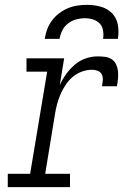

<svg xmlns="http://www.w3.org/2000/svg" viewBox="-20 -770 540 790"><path d="M12 0V-55H104L174 -475H89V-530H244L226 -420Q237 -444 252.5 -465.5Q268 -487 288 -504Q308 -521 332.5 -529.5Q357 -538 382 -538Q398 -538 413 -536Q428 -534 440 -526Q452 -518 458 -504.5Q464 -491 465.5 -476.5Q467 -462 465.5 -446.5Q464 -431 461 -415H400Q402 -428 403 -440.5Q404 -453 399 -463.5Q394 -474 382.5 -478.5Q371 -483 359 -483Q338 -483 317 -475.5Q296 -468 279 -453.5Q262 -439 249.5 -420Q237 -401 228.5 -381Q220 -361 214.5 -340Q209 -319 206 -299L166 -55H268V0ZM164 -610Q167 -630 174 -649Q181 -668 193.5 -685Q206 -702 223 -715Q240 -728 259 -736Q278 -744 298 -747Q318 -750 338 -750Q367 -750 394.5 -742.5Q422 -735 441 -715.5Q460 -696 465 -667.5Q470 -639 465 -610H404Q407 -627 404 -644.5Q401 -662 390 -673.5Q379 -685 362.5 -690Q346 -695 329 -695Q311 -695 293 -690Q275 -685 260 -673.5Q245 -662 236.5 -645Q228 -628 225 -610Z"/></svg>

Font: Iosevka Curly Slab LtObl
Style: Regular
Weight: 300
Italic angle: -9°
Monospace: yes
Designer: Belleve Invis
Foundry: Belleve Invis
Version: Version 11.0.0; ttfautohint (v1.8.3)